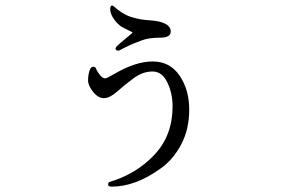

<svg xmlns="http://www.w3.org/2000/svg" viewBox="-20 -656 1040 710"><path d="M305.7 -358.4Q305.7 -377 310.5 -393.1Q315.4 -409.2 324.2 -409.2Q333 -409.2 335 -402.3Q340.8 -388.7 350.6 -377.4Q360.4 -366.2 368.2 -366.2Q375 -366.2 401.4 -381.8Q480.5 -428.7 544.9 -428.7Q608.4 -428.7 644 -376.5Q679.7 -324.2 679.7 -251Q679.7 -177.7 649.9 -121.6Q620.1 -65.4 574.2 -33.2Q481.4 34.2 392.6 34.2Q379.9 34.2 379.9 26.4Q379.9 18.6 385.7 16.6Q484.4 -12.7 551.3 -84Q618.2 -155.3 618.2 -262.7Q618.2 -311.5 598.6 -351.6Q579.1 -391.6 543.9 -391.6Q507.8 -391.6 474.1 -366.7Q440.4 -341.8 413.1 -317.4Q385.7 -293 364.3 -293Q342.8 -293 324.2 -316.4Q305.7 -339.8 305.7 -358.4ZM394.5 -635.7Q397.5 -635.7 400.4 -632.8Q432.6 -603.5 464.8 -593.3Q497.1 -583 531.2 -581.1Q611.3 -576.2 611.3 -539.1Q611.3 -516.6 571.3 -516.6Q530.3 -516.6 504.4 -506.8Q478.5 -497.1 469.2 -493.2Q460 -489.3 441.4 -480Q422.9 -470.7 421.9 -469.7Q420.9 -468.8 416 -468.8Q407.2 -468.8 407.2 -477.5L411.1 -484.4Q425.8 -498 447.3 -515.6Q468.8 -533.2 470.7 -536.1Q459 -542 451.2 -545.9Q442.4 -549.8 429.7 -557.1Q417 -564.5 402.8 -583.5Q388.7 -602.5 387.7 -619.1Q386.7 -635.7 394.5 -635.7Z"/></svg>

Font: GenEi Koburi Mincho v6
Style: Regular
Weight: 400
Designer: o_tamon (Modified)
Foundry: o_tamon / Adobe Systems Incorporated
Version: Version 6.1